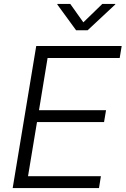

<svg xmlns="http://www.w3.org/2000/svg" viewBox="-20 -963 643 983"><path d="M44.9 0 165.5 -727.5H603L592.8 -666H223.6L179.7 -398.9H522.9L512.7 -337.9H169.4L123.5 -61H496.6L486.8 0ZM339.8 -942.9 406.7 -848.6 503.9 -942.9H570.8L569.8 -939.9L428.7 -808.1H369.6L273.4 -939.9L273.9 -942.9Z"/></svg>

Font: Inter 20pt Light
Style: Italic
Weight: 300
Italic angle: -9.3988°
Version: Version 4.001;git-66647c0bb